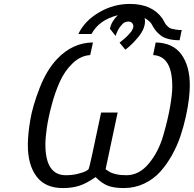

<svg xmlns="http://www.w3.org/2000/svg" viewBox="-20 -931 982 973"><path d="M121.1 -195.8Q121.1 -249 133.1 -321Q145 -393.1 180.9 -485.1Q216.8 -577.1 270 -632.8Q348.1 -714.8 451.2 -715.8L437 -651.9Q388.2 -648.9 347.7 -609.9Q307.1 -570.8 282.5 -515.4Q257.8 -460 241 -395.5Q224.1 -331.1 217 -281Q210 -231 210 -199.2Q210 -43.5 313 -43Q346.2 -43 374 -50Q401.9 -57.1 413.3 -63Q424.8 -68.8 429.2 -74.2Q434.1 -81.1 492.2 -359.9V-360.8H576.2L515.1 -73.2Q529.3 -63.5 538.1 -58.3Q546.9 -53.2 568.8 -48.1Q590.8 -43 620.1 -43Q685.1 -43 734.1 -102.1Q783.2 -161.1 807.1 -243.7Q831.1 -326.2 842 -390.6Q853 -455.1 853 -488.8V-494.1Q853 -647 755.9 -651.9L769 -715.8Q856.9 -713.9 899.4 -655Q941.9 -596.2 941.9 -499Q941.9 -470.2 937.5 -431.2Q933.1 -392.1 922.1 -341.6Q911.1 -291 894.5 -241.5Q877.9 -191.9 851.1 -144Q824.2 -96.2 791 -59.6Q757.8 -22.9 710.4 -0.5Q663.1 22 607.9 22Q558.1 22 527.6 10.5Q497.1 -1 464.8 -33.2H463.9Q419.9 -2.4 383.5 9.8Q347.2 22 297.9 22Q209 22 165 -36.9Q121.1 -95.7 121.1 -195.8ZM377 -758.8Q409.2 -825.7 482.2 -868.4Q555.2 -911.1 638.2 -911.1Q751 -911.1 803.2 -836.9Q806.2 -833 812 -821.5Q817.9 -810.1 821 -806.6Q824.2 -803.2 831.5 -795.7Q838.9 -788.1 846.9 -786.1Q855 -784.2 868.4 -781.5Q881.8 -778.8 900.9 -778.8L890.1 -727.1Q857.9 -727.1 833 -733.6Q808.1 -740.2 793.5 -752.2Q778.8 -764.2 771 -773.7Q763.2 -783.2 755.6 -796.1Q748 -809.1 747.1 -811Q737.3 -825.2 712.9 -839.8Q714.8 -830.1 714.8 -823.2Q714.8 -785.2 681.9 -744.6Q648.9 -704.1 615.2 -679.2L585.9 -714.8Q586.9 -715.8 594 -721.4Q601.1 -727.1 604.5 -730Q607.9 -732.9 615.5 -739.5Q623 -746.1 627.4 -751Q631.8 -755.9 637.9 -762.5Q644 -769 647.5 -774.4Q650.9 -779.8 653.3 -786.4Q655.8 -793 655.8 -797.9Q655.8 -807.6 648.9 -814.7Q642.1 -821.8 630.9 -821.8Q622.1 -821.8 612.5 -817.9Q603 -814 589.1 -795.9Q575.2 -777.8 565.9 -749L537.1 -785.2Q543.9 -821.3 577.1 -854Q481.9 -830.1 443.8 -758.8Z"/></svg>

Font: CMU Sans Serif
Style: Oblique
Weight: 500
Italic angle: -12°
Version: Version 0.7.0